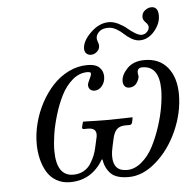

<svg xmlns="http://www.w3.org/2000/svg" viewBox="-49 -696 754 757"><g transform="rotate(-5 328.0 -317.5)"><path d="M303.2 -414.1Q271.5 -414.1 244.6 -391.1Q217.8 -368.2 200.2 -333.5Q182.6 -298.8 170.2 -257.3Q157.7 -215.8 152.3 -179.9Q147 -144 147 -117.2Q147 -16.1 213.9 -16.1Q236.8 -16.1 254.6 -26.1Q272.5 -36.1 283.2 -53.2Q293.9 -70.3 299.8 -85.4Q305.7 -100.6 309.1 -117.2L315.9 -147.9Q318.8 -158.2 318.8 -166Q318.8 -191.9 287.1 -191.9H270Q262.7 -191.9 264.2 -200.2L269 -219.2L271 -221.2Q333 -219.2 366.2 -219.2L464.8 -221.2L465.8 -219.2L461.9 -200.2Q458.5 -191.9 452.1 -191.9H435.1Q413.6 -191.9 401.9 -181.2Q390.1 -170.4 384.8 -147.9L377.9 -117.2Q372.1 -92.8 372.1 -74.2Q372.1 -16.1 425.8 -16.1Q456.5 -16.1 484.1 -39.3Q511.7 -62.5 530 -97.9Q548.3 -133.3 562 -175.3Q575.7 -217.3 581.8 -254.9Q587.9 -292.5 587.9 -319.8Q587.9 -414.1 521 -414.1Q498 -414.1 502 -388.2Q506.8 -376.5 495.6 -357.7Q484.4 -338.9 462.9 -338.9Q451.7 -338.9 445.3 -346.4Q439 -354 439 -366.2Q439 -391.1 463.6 -416.5Q488.3 -441.9 532.2 -441.9Q590.8 -441.9 623.3 -402.1Q655.8 -362.3 655.8 -294.9Q655.8 -223.6 624.3 -152.3Q592.8 -81.1 539.8 -34.4Q486.8 12.2 430.2 12.2Q381.3 12.2 359.9 -9.3Q338.4 -30.8 333 -65.9H330.1Q284.2 12.2 198.2 12.2Q168 12.2 144.5 -1.5Q121.1 -15.1 107.4 -38.3Q93.8 -61.5 86.9 -90.1Q80.1 -118.7 80.1 -150.9Q80.1 -189.9 90.6 -231Q101.1 -272 121.1 -309.6Q141.1 -347.2 168.2 -376.7Q195.3 -406.2 231.2 -424.1Q267.1 -441.9 306.2 -441.9Q338.4 -441.9 353.3 -427.5Q368.2 -413.1 368.2 -391.1Q368.2 -369.6 355.7 -354.2Q343.3 -338.9 326.2 -338.9Q314.9 -338.9 308.3 -345.5Q301.8 -352.1 301.8 -362.8Q301.8 -369.6 311 -388.2Q314.5 -395.5 315.7 -398.4Q316.9 -401.4 317.4 -406Q317.9 -410.6 314.2 -412.4Q310.5 -414.1 303.2 -414.1ZM298.8 -506.8Q298.8 -537.1 332.8 -570.1Q366.7 -603 404.8 -603Q422.9 -603 442.1 -593.5Q461.4 -584 474.9 -572.5Q488.3 -561 503.7 -551.5Q519 -542 529.8 -542Q542 -542 551 -550.8Q560.1 -559.6 560.1 -570.8Q560.1 -579.6 549.6 -589.8Q539.1 -600.1 539.1 -610.8Q539.1 -627.9 551.8 -637.5Q564.5 -647 577.1 -647Q604 -647 604 -611.8Q604 -579.6 578.9 -550.3Q553.7 -521 521 -521Q504.9 -521 488.8 -530.3Q472.7 -539.6 460.9 -551Q449.2 -562.5 433.1 -571.8Q417 -581.1 400.9 -581.1Q377 -581.1 364.5 -569.3Q352.1 -557.6 352.1 -543.9Q352.1 -538.1 355.5 -528.8Q358.9 -519.5 358.9 -514.2Q358.9 -500 348.1 -490.5Q337.4 -481 324.2 -481Q313.5 -481 306.2 -487.8Q298.8 -494.6 298.8 -506.8Z"/></g></svg>

Font: Common Serif SemiBold
Style: Italic
Weight: 600
Italic angle: -12°
Designer: Philipp H. Poll, Khaled Hosny
Foundry: Stefan Peev, Context Ltd.
Version: Version 1.026